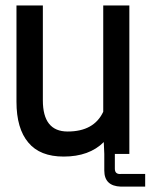

<svg xmlns="http://www.w3.org/2000/svg" viewBox="-20 -570 579 711"><path d="M366.2 0 364.3 -43.9Q310.5 9.8 215.8 9.8Q127.9 9.8 85 -42Q41 -93.8 41 -193.4V-549.8H138.7V-198.2Q138.7 -83 230.5 -83Q328.1 -83 362.3 -156.2V-549.8H459V0ZM517.6 74.2V121.1H427.7Q366.2 119.1 366.2 61.5V-11.7H405.3V54.7Q405.3 76.2 427.7 74.2Z"/></svg>

Font: RobotoJAA
Style: Medium
Weight: 500
Version: Version 2.05; 2016-11-05